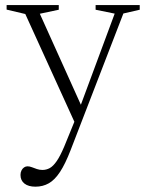

<svg xmlns="http://www.w3.org/2000/svg" viewBox="-20 -460 570 740"><path d="M299.5 -39 269 14.5 77.5 -406 5.5 -423V-440.5H206.5V-422.5L133.5 -407ZM116.5 259.5Q89.5 259.5 74.2 247.5Q59 235.5 59 214.5Q59 204.5 62.8 197Q66.5 189.5 72.8 185.2Q79 181 86 181Q94 181 103 184.5Q112 188 122.2 191.5Q132.5 195 143.5 195Q158.5 195 171.8 187.8Q185 180.5 198.5 161Q212 141.5 227.5 105L274.5 -10L286 -41L422 -407.5L348.5 -422.5V-440.5H518.5V-422.5L455.5 -408L252 119Q231.5 172 211.2 202.8Q191 233.5 168 246.5Q145 259.5 116.5 259.5Z"/></svg>

Font: Newsreader 16pt Light
Style: Regular
Weight: 300
Designer: Hugues Gentile
Foundry: Production Type
Version: Version 1.003